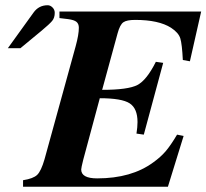

<svg xmlns="http://www.w3.org/2000/svg" viewBox="-20 -713 788 733"><path d="M748 -669 705 -479 678 -484Q675 -544 668.5 -566Q662 -588 633 -607Q586 -637 496 -637Q464 -637 451 -628Q438 -619 429 -586L370 -370Q469 -370 504.5 -388.5Q540 -407 575 -477L603 -473L529 -199L501 -203Q505 -228 505 -247Q505 -299 475 -318.5Q445 -338 361 -338L298 -104Q290 -72 290 -66Q290 -32 351 -32Q482 -32 565 -93Q593 -113 612 -135Q631 -157 656 -199L681 -194L621 0H68V-25Q107 -31 122 -45.5Q137 -60 150 -105L269 -537Q281 -581 281 -607Q281 -622 272 -629.5Q263 -637 240 -640L207 -644V-669ZM10 -529 108 -665Q128 -693 162 -693Q172 -693 180.5 -684.5Q189 -676 189 -664Q189 -645 179 -633Q169 -621 139 -596L58 -529Z"/></svg>

Font: STIX
Style: Bold Italic
Weight: 700
Italic angle: -16.33°
Designer: MicroPress Inc., with final additions and corrections provided by Coen Hoffman, Elsevier (retired)
Version: Version 1.1.1